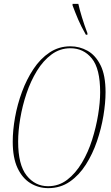

<svg xmlns="http://www.w3.org/2000/svg" viewBox="-20 -964 577 995"><path d="M230 11Q180 11 138 -14.5Q96 -40 71 -93Q46 -146 46 -230Q46 -289 58 -356Q70 -423 94 -488Q118 -553 153.5 -606.5Q189 -660 237 -692Q285 -724 345 -724Q392 -724 433.5 -701Q475 -678 501 -626Q527 -574 527 -486Q527 -431 516 -364.5Q505 -298 482.5 -232Q460 -166 425 -111Q390 -56 341.5 -22.5Q293 11 230 11ZM229 1Q285 1 328.5 -32.5Q372 -66 404.5 -120.5Q437 -175 457.5 -240Q478 -305 488.5 -369.5Q499 -434 499 -486Q499 -608 456 -661Q413 -714 345 -714Q291 -714 247.5 -682Q204 -650 171.5 -597Q139 -544 117.5 -480Q96 -416 85 -350.5Q74 -285 74 -230Q74 -110 118 -54.5Q162 1 229 1ZM425 -784Q400 -828 385.5 -862Q371 -896 356 -936V-944H386Q392 -916 404.5 -875Q417 -834 433 -792V-784Z"/></svg>

Font: Noto Serif Display ExtraCondensed Thin
Style: Italic
Weight: 100
Width: 2
Italic angle: -12°
Designer: Monotype Design Team
Foundry: Monotype Imaging Inc.
Version: Version 2.009